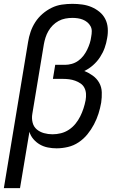

<svg xmlns="http://www.w3.org/2000/svg" viewBox="-24 -763 644 998"><path d="M-4 215 122 -545Q126 -571 135 -597.5Q144 -624 159.5 -648Q175 -672 197 -691Q219 -710 244.5 -722.5Q270 -735 297.5 -739Q325 -743 352 -743Q378 -743 403.5 -739.5Q429 -736 451.5 -726.5Q474 -717 493 -701.5Q512 -686 523 -664.5Q534 -643 536 -617Q538 -591 533 -565Q529 -539 520 -514Q511 -489 496 -466Q481 -443 459.5 -424Q438 -405 414 -394Q437 -385 458 -370Q479 -355 491.5 -333Q504 -311 505 -284Q506 -257 502 -230Q497 -201 488 -172.5Q479 -144 464.5 -116.5Q450 -89 430.5 -65Q411 -41 385 -23.5Q359 -6 329 1Q299 8 270 8Q247 8 224.5 3.5Q202 -1 183 -12Q164 -23 149.5 -40Q135 -57 129 -78L80 215ZM249 -65Q271 -65 293 -70.5Q315 -76 334.5 -89Q354 -102 368.5 -120Q383 -138 393 -158Q403 -178 410 -199.5Q417 -221 421 -242Q424 -259 423 -275.5Q422 -292 415 -306Q408 -320 395 -329Q382 -338 366.5 -343.5Q351 -349 335 -351Q319 -353 302 -353H251L263 -426H314Q331 -426 349 -431Q367 -436 382.5 -447Q398 -458 409.5 -473Q421 -488 429 -504.5Q437 -521 442.5 -538Q448 -555 450 -572Q453 -587 453 -601Q453 -615 446.5 -627Q440 -639 429.5 -647.5Q419 -656 406.5 -661Q394 -666 380 -668Q366 -670 352 -670Q334 -670 315.5 -666.5Q297 -663 280.5 -654Q264 -645 250.5 -631.5Q237 -618 227.5 -601.5Q218 -585 212.5 -567.5Q207 -550 204 -533L144 -171Q140 -148 145.5 -126Q151 -104 167 -90.5Q183 -77 204.5 -71Q226 -65 249 -65Z"/></svg>

Font: Iosevka Custom Oblique
Style: Regular
Weight: 400
Italic angle: -9°
Designer: Belleve Invis
Foundry: Belleve Invis
Version: Version 27.0.1